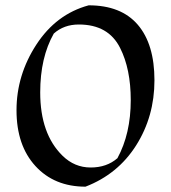

<svg xmlns="http://www.w3.org/2000/svg" viewBox="-20 -686 642 721"><path d="M313 -666Q435 -666 497.5 -593Q560 -520 560 -384.5Q560 -249 491.5 -140.5Q423 -32 301 15Q184 15 113 -62.5Q42 -140 42 -272Q42 -404 116.5 -518.5Q191 -633 313 -666ZM276 -594Q220 -594 182 -560Q131 -470 131 -339Q131 -183 215 -101Q260 -57 320.5 -57Q381 -57 421 -92Q471 -184 471 -310Q471 -427 431 -506Q387 -594 276 -594Z"/></svg>

Font: Almendra
Style: Regular
Weight: 400
Designer: Ana Sanfelippo
Foundry: Ana Sanfelippo
Version: Version 1.004